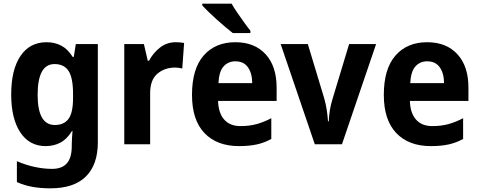

<svg xmlns="http://www.w3.org/2000/svg" viewBox="-20 -786 2610 1046"><path d="M234 -556Q278 -556 313.5 -537.5Q349 -519 376 -476H382L393 -546H513V-11Q513 111 448 175.5Q383 240 254 240Q204 240 159.5 232.5Q115 225 72 206V92Q120 113 169 123.5Q218 134 264 134Q317 134 344 104Q371 74 371 9V-1Q371 -19 372.5 -38Q374 -57 375 -72H372Q344 -27 308 -8.5Q272 10 229 10Q140 10 90.5 -65Q41 -140 41 -271Q41 -406 91.5 -481Q142 -556 234 -556ZM277 -437Q185 -437 185 -269Q185 -105 279 -105Q328 -105 353 -138Q378 -171 378 -253V-273Q378 -362 353.5 -399.5Q329 -437 277 -437Z M938 -556Q948 -556 960.5 -555Q973 -554 983 -552L973 -413Q966 -415 954 -416.5Q942 -418 935 -418Q877 -418 837.5 -384.5Q798 -351 798 -278V0H657V-546H764L785 -455H792Q813 -496 850.5 -526Q888 -556 938 -556Z M1262 -556Q1367 -556 1427 -490.5Q1487 -425 1487 -309V-236H1168Q1170 -170 1201.5 -134.5Q1233 -99 1290 -99Q1337 -99 1376.5 -109.5Q1416 -120 1458 -142V-29Q1420 -8 1378.5 1Q1337 10 1282 10Q1162 10 1094 -61Q1026 -132 1026 -269Q1026 -411 1089.5 -483.5Q1153 -556 1262 -556ZM1262 -452Q1223 -452 1198 -424Q1173 -396 1170 -333H1354Q1354 -386 1331 -419Q1308 -452 1262 -452ZM1242 -766Q1254 -744 1273 -716.5Q1292 -689 1311 -662.5Q1330 -636 1344 -619V-606H1248Q1231 -619 1208 -638.5Q1185 -658 1160.5 -680Q1136 -702 1115.5 -722Q1095 -742 1082 -756V-766Z M1695 0 1509 -546H1657L1747 -248Q1756 -215 1760.5 -184.5Q1765 -154 1767 -125H1771Q1772 -152 1776.5 -182Q1781 -212 1791 -245L1882 -546H2029L1843 0Z M2307 -556Q2412 -556 2472 -490.5Q2532 -425 2532 -309V-236H2213Q2215 -170 2246.5 -134.5Q2278 -99 2335 -99Q2382 -99 2421.5 -109.5Q2461 -120 2503 -142V-29Q2465 -8 2423.5 1Q2382 10 2327 10Q2207 10 2139 -61Q2071 -132 2071 -269Q2071 -411 2134.5 -483.5Q2198 -556 2307 -556ZM2307 -452Q2268 -452 2243 -424Q2218 -396 2215 -333H2399Q2399 -386 2376 -419Q2353 -452 2307 -452Z"/></svg>

Font: Noto Sans Gujarati SemiCondensed
Style: Bold
Weight: 700
Width: 4
Designer: Jelle Bosma - Monotype Design Team, Universal Thirst
Foundry: Monotype Imaging Inc.
Version: Version 2.106; ttfautohint (v1.8.4.7-5d5b)